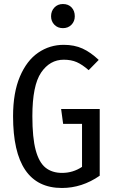

<svg xmlns="http://www.w3.org/2000/svg" viewBox="-20 -923 568 955"><path d="M471 -625 421 -574Q389 -602 361.5 -614Q334 -626 297 -626Q228 -626 184.5 -562Q141 -498 141 -345Q141 -238 157.5 -176.5Q174 -115 206.5 -89Q239 -63 289 -63Q343 -63 388 -93V-307H294L284 -381H476V-49Q388 12 288 12Q45 12 45 -345Q45 -462 79 -542Q113 -622 170 -661Q227 -700 297 -700Q350 -700 390.5 -681.5Q431 -663 471 -625ZM352 -842Q352 -817 335.5 -800Q319 -783 293 -783Q267 -783 250.5 -800Q234 -817 234 -842Q234 -868 250.5 -885.5Q267 -903 293 -903Q320 -903 336 -886Q352 -869 352 -842Z"/></svg>

Font: Fira Sans Extra Condensed
Style: Regular
Weight: 400
Width: 1
Designer: Carrois Corporate & Edenspiekermann AG
Foundry: Carrois Corporate GbR & Edenspiekermann AG
Version: Version 4.203